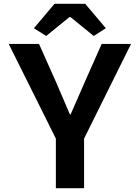

<svg xmlns="http://www.w3.org/2000/svg" viewBox="-20 -994 740 1014"><path d="M159 -845 224 -804 347 -904H352L475 -804L539 -845L430 -974H268ZM275 -262V0H424V-262L672 -762H517L430 -566C405 -507 379 -451 353 -390H349L274 -565L186 -762H26Z"/></svg>

Font: Kawkab Mono
Style: Bold
Weight: 700
Monospace: yes
Designer: Abdullah Arif
Foundry: Abdullah Arif
Version: Version 1.000;PS 000.500;hotconv 1.0.88;makeotf.lib2.5.64775